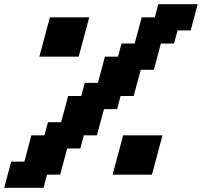

<svg xmlns="http://www.w3.org/2000/svg" viewBox="-20 -895 962 915"><path d="M0 0H187.5L204.1 -62.5H266.6Q272 -83 283.4 -124.8Q294.9 -166.5 300.3 -187.5H362.8L379.4 -250H441.9Q447.3 -270.5 458.5 -312.3Q469.7 -354 475.6 -375H538.1L554.7 -437.5H617.2Q622.6 -458.5 633.8 -500.2Q645 -542 650.9 -562.5H713.4Q719.2 -583.5 730.2 -625.2Q741.2 -667 746.6 -687.5H809.1L826.2 -750H888.7Q894.5 -770.5 905.5 -812.5Q916.5 -854.5 921.9 -875H734.4L717.8 -812.5H655.3Q649.9 -792 638.7 -750.2Q627.4 -708.5 621.6 -687.5H559.1L542.5 -625H480Q474.6 -604 463.4 -562.3Q452.1 -520.5 446.3 -500H383.8L367.2 -437.5H304.7Q299.3 -417 288.1 -375Q276.9 -333 271 -312.5H208.5L191.9 -250H129.4Q124 -229 113 -187.3Q102.1 -145.5 96.2 -125H33.7Q27.8 -104 16.6 -62.5Q5.4 -21 0 0ZM516.6 -62.5H704.1L754.4 -250H566.9ZM167.5 -625H355L405.3 -812.5H217.8Z"/></svg>

Font: Faithful 32x
Style: SemiboldOblique
Weight: 400
Foundry: Faithful Resource Pack
Version: Version 1.0; January 27, 2023